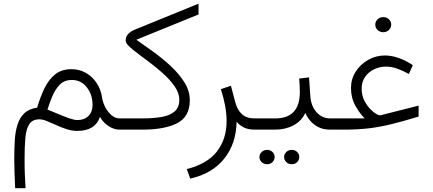

<svg xmlns="http://www.w3.org/2000/svg" viewBox="-20 -688 2297 1019"><path d="M522 -168.5Q525.9 -143.6 539.1 -118.4Q552.2 -93.3 572 -76.4Q591.8 -59.6 615.2 -59.6H635.7V0H615.2Q584 0 555.2 -19.3Q526.4 -38.6 510.7 -67.4Q484.9 6.8 390.1 6.8Q362.3 6.8 333.7 -2.4Q305.2 -11.7 278.6 -23.9Q252 -36.1 229 -45.4Q206.1 -54.7 189.5 -54.7Q152.3 -54.7 135.7 -29.5Q119.1 -4.4 114.7 43Q110.4 90.3 110.4 157.2Q110.4 203.1 111.8 236.1Q113.3 269 115.7 311H60.5Q58.6 269 57.1 232.7Q55.7 196.3 55.7 159.7Q55.7 106 58.3 58.8Q61 11.7 72.5 -25.4Q84 -62.5 108.6 -86.4Q133.3 -110.4 177.2 -116.7Q193.4 -172.4 215.6 -218.8Q237.8 -265.1 272.2 -293Q306.6 -320.8 358.9 -320.8Q401.9 -320.8 436.5 -300.8Q471.2 -280.8 493.7 -246.3Q516.1 -211.9 522 -168.5ZM471.2 -130.9Q471.2 -186 440.4 -224.9Q409.7 -263.7 360.8 -263.7Q322.8 -263.7 298.3 -239.5Q273.9 -215.3 258.5 -179Q243.2 -142.6 231.9 -106.4Q260.7 -95.2 291 -82.3Q321.3 -69.3 347.7 -60.1Q374 -50.8 391.1 -50.8Q428.2 -50.8 449.7 -72.8Q471.2 -94.7 471.2 -130.9Z M703.6 -477.1Q742.2 -450.2 790.8 -415.3Q839.4 -380.4 884.3 -339.1Q929.2 -297.9 958.3 -251.7Q987.3 -205.6 987.3 -156.2Q987.3 -68.4 920.4 -34.2Q853.5 0 735.8 0H617.7V-59.6H735.4Q793.9 -59.6 838.1 -67.4Q882.3 -75.2 907 -96.7Q931.6 -118.2 931.6 -158.2Q931.6 -194.8 906 -231Q880.4 -267.1 841.3 -301.8Q802.2 -336.4 760 -367.4Q717.8 -398.4 684.6 -424.8Q670.9 -436 658.9 -448.5Q647 -460.9 647 -475.1Q647 -493.7 660.4 -507.8Q673.8 -522 695.8 -530.8L1033.7 -668.5V-611.3Z M1332 0Q1295.4 0 1271.7 -12.7Q1248 -25.4 1235.8 -42.5Q1233.9 73.7 1170.2 153.8Q1106.4 233.9 989.7 259.8L971.2 209.5Q1080.6 181.6 1131.6 115.5Q1182.6 49.3 1182.6 -44.9Q1182.6 -84 1174.8 -126.5Q1167 -168.9 1152.3 -214.8L1205.6 -232.9L1228.5 -146Q1239.3 -105 1263.7 -82.3Q1288.1 -59.6 1329.6 -59.6H1353V0Z M1334 -59.6H1440.9Q1570.3 -59.6 1571.3 -197.3Q1571.3 -218.3 1570.3 -234.9Q1569.3 -251.5 1567.9 -271L1620.1 -277.3L1627 -178.2Q1630.4 -125.5 1659.9 -92.5Q1689.5 -59.6 1731.4 -59.6H1750.5V0H1731Q1694.8 0 1668.2 -14.2Q1641.6 -28.3 1624.8 -49.1Q1607.9 -69.8 1600.6 -88.9Q1580.6 -45.9 1537.8 -22.9Q1495.1 0 1440.4 0H1334ZM1487.8 145.5Q1487.8 129.9 1499.5 118.7Q1511.2 107.4 1528.3 107.4Q1545.4 107.4 1556.9 118.4Q1568.4 129.4 1568.4 145.5Q1568.4 161.6 1556.9 172.6Q1545.4 183.6 1528.3 183.6Q1511.2 183.6 1499.5 172.4Q1487.8 161.1 1487.8 145.5ZM1356.9 145.5Q1356.9 129.9 1368.7 118.7Q1380.4 107.4 1397.5 107.4Q1414.6 107.4 1426 118.4Q1437.5 129.4 1437.5 145.5Q1437.5 161.6 1426 172.6Q1414.6 183.6 1397.5 183.6Q1380.4 183.6 1368.7 172.4Q1356.9 161.1 1356.9 145.5Z M1971.7 -557.1Q1971.7 -573.7 1983.9 -585.4Q1996.1 -597.2 2014.2 -597.2Q2031.7 -597.2 2043.9 -585.7Q2056.2 -574.2 2056.2 -557.1Q2056.2 -540.5 2043.9 -528.8Q2031.7 -517.1 2014.2 -517.1Q1996.1 -517.1 1983.9 -528.8Q1971.7 -540.5 1971.7 -557.1ZM1915.5 -59.6Q1890.1 -84.5 1866.5 -126.2Q1842.8 -168 1842.8 -221.2Q1842.8 -268.6 1867.7 -307.6Q1892.6 -346.7 1933.8 -370.1Q1975.1 -393.6 2022.9 -393.6Q2056.6 -393.6 2093.8 -381.1Q2130.9 -368.7 2170.9 -342.3L2149.9 -295.4Q2119.1 -312.5 2088.6 -323.5Q2058.1 -334.5 2028.3 -334.5Q1994.6 -334.5 1965.1 -320.1Q1935.5 -305.7 1917.5 -279.5Q1899.4 -253.4 1899.4 -217.8Q1899.4 -180.7 1914.6 -152.3Q1929.7 -124 1947.3 -107.2Q1964.8 -90.3 1972.2 -86.4Q1990.7 -73.7 2001.5 -76.7L2201.7 -127.4V-69.3Q2118.7 -43.9 2055.7 -28.6Q1992.7 -13.2 1934.3 -6.6Q1876 0 1806.2 0H1731.9V-59.6Z"/></svg>

Font: Vazirmatn RD ExtraLight
Style: Regular
Weight: 200
Designer: Saber Rastikerdar
Foundry: Saber Rastikerdar
Version: Version 32.102